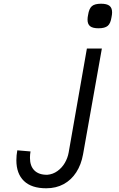

<svg xmlns="http://www.w3.org/2000/svg" viewBox="-20 -811 640 1032"><path d="M141 37Q141 81.5 165 105.2Q189 129 234 128.5Q264.5 126 289 108.2Q313.5 90.5 328.8 64Q344 37.5 349 9L447 -550H527.5L426.5 18Q416.5 74 389.8 115.2Q363 156.5 322 178.8Q281 201 228.5 201Q149.5 201 108.8 161.8Q68 122.5 68 50.5Q68 24 73 -3L144 3Q141 21 141 37ZM450.5 -705.5Q450.5 -717 453.5 -731Q458.5 -764.5 473.8 -777.8Q489 -791 523 -791Q554 -791 568.2 -780Q582.5 -769 582.5 -744.5Q582.5 -733.5 579.5 -719Q574.5 -685 559 -672Q543.5 -659 509.5 -659Q478.5 -659 464.5 -670Q450.5 -681 450.5 -705.5Z"/></svg>

Font: JuliaMono Italic
Style: Regular
Weight: 400
Italic angle: -9°
Monospace: yes
Designer: cormullion
Foundry: corm
Version: Version 0.049; ttfautohint (v1.8.4)